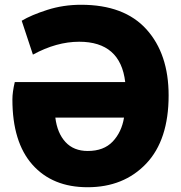

<svg xmlns="http://www.w3.org/2000/svg" viewBox="-20 -750 759 805"><path d="M500 -257H212Q220 -192 254.5 -154.5Q289 -117 348 -117Q415 -117 452.5 -156.5Q490 -196 500 -257ZM42 -406H505Q485 -575 312 -575Q217 -575 118 -521L71 -663Q111 -687 178 -708.5Q245 -730 320 -730Q501 -730 594 -627Q687 -524 687 -350Q687 -163 593 -64Q499 35 347 35Q200 35 116 -59.5Q32 -154 32 -333Q32 -364 42 -406Z"/></svg>

Font: Repo
Style: ExtraBold
Weight: 800
Designer: Stefan Peev
Foundry: Context Ltd
Version: Version 001.000